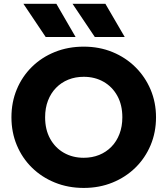

<svg xmlns="http://www.w3.org/2000/svg" viewBox="-20 -956 865 992"><path d="M412.6 15Q331.9 15 263.6 -12.8Q195.2 -40.5 144.9 -90Q94.5 -139.5 66.8 -206Q39.1 -272.5 39.1 -350Q39.1 -428 66.8 -494.5Q94.5 -561 144.9 -610.5Q195.2 -660 263.6 -687.5Q331.9 -715 412.6 -715Q493.2 -715 561.3 -687Q629.4 -659 679.8 -609Q730.2 -559 758.2 -492.8Q786.1 -426.5 786.1 -350Q786.1 -272.5 758.2 -206Q730.2 -139.5 679.8 -90Q629.4 -40.5 561.3 -12.8Q493.2 15 412.6 15ZM412.6 -140.8Q455.8 -140.8 492.2 -155.4Q528.6 -170.1 555.5 -197.6Q582.4 -225 597.2 -263.6Q612.1 -302.2 612.1 -350Q612.1 -413.8 586.2 -460.8Q560.2 -507.8 515.1 -533.5Q470 -559.2 412.6 -559.2Q369.5 -559.2 333.1 -544.6Q296.6 -529.9 269.8 -502.4Q242.9 -475 228 -436.4Q213.1 -397.9 213.1 -350Q213.1 -286.2 239.1 -239.2Q265 -192.2 310.1 -166.5Q355.2 -140.8 412.6 -140.8ZM624.4 -764.8H469.9L354.6 -936.5H524.4ZM370.6 -764.8H216.1L100.9 -936.5H271.1Z"/></svg>

Font: Geologica-Sharp
Style: Regular
Weight: 100
Designer: Sindre Bremnes, Frode Helland
Foundry: Monokrom Skriftforlag AS
Version: Version 1.010;gftools[0.9.28]